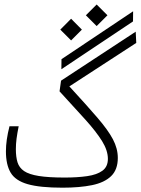

<svg xmlns="http://www.w3.org/2000/svg" viewBox="-20 -848 637 869"><path d="M263.2 1.5Q161.1 1.5 105.5 -14.4Q49.8 -30.3 28.3 -66.4Q6.8 -102.5 6.8 -163.1Q6.8 -213.4 22.9 -276.4H64.5Q58.1 -244.6 54.9 -220.2Q51.8 -195.8 51.8 -172.9Q51.8 -137.7 59.3 -113.3Q66.9 -88.9 89.1 -73.7Q111.3 -58.6 155.5 -51.5Q199.7 -44.4 272.9 -44.4Q330.6 -44.4 374.5 -50.8Q418.5 -57.1 443.4 -75.2Q468.3 -93.3 468.3 -128.9Q468.3 -167 441.9 -209.5Q415.5 -252 366.5 -306.4Q317.4 -360.8 249.5 -434.6L256.3 -482.9L594.2 -704.6L596.7 -653.8L293.9 -457Q372.1 -372.1 420.4 -315.9Q468.8 -259.8 491 -217.8Q513.2 -175.8 513.2 -133.3Q513.2 -80.1 482.9 -50.8Q452.6 -21.5 396.5 -10Q340.3 1.5 263.2 1.5ZM257.8 -534.7 258.3 -580.1 582.5 -796.9 582 -751ZM417.5 -730 368.7 -778.8 417.5 -827.6 466.3 -778.8ZM301.8 -665 252.9 -713.9 301.8 -763.2 350.6 -713.9Z"/></svg>

Font: Cascadia Mono NF ExtraLight
Style: Regular
Weight: 200
Monospace: yes
Designer: Aaron Bell
Foundry: Saja Typeworks
Version: Version 2404.023; ttfautohint (v1.8.4)